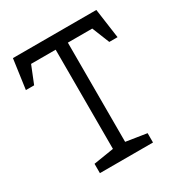

<svg xmlns="http://www.w3.org/2000/svg" viewBox="-163 -809 874 927"><g transform="rotate(-30 273.5 -345.5)"><path d="M127 0V-52L240 -70V-623H103L64 -526H18L41 -691H506L529 -526H483L444 -623H308V-70L423 -52V0Z"/></g></svg>

Font: Kreon Light
Style: Regular
Weight: 300
Designer: Julia Petretta
Foundry: Julia Petretta and Eli Heuer
Version: Version 2.002